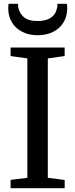

<svg xmlns="http://www.w3.org/2000/svg" viewBox="-20 -994 398 1014"><path d="M36 -44 124.5 -55V-685.5L36 -698V-743H321.5V-698L232.5 -685.5V-55L321.5 -43.5V0H36ZM23.5 -949.5Q23.5 -963.5 25.5 -974H75Q75 -964 76 -957.5Q81.5 -925.5 105 -904.2Q128.5 -883 179 -883Q270 -883 282.5 -957.5Q283.5 -964 283.5 -974H333Q335 -963.5 335 -950Q335 -909 316 -876.8Q297 -844.5 261.5 -826.2Q226 -808 179 -808Q132 -808 96.8 -826.2Q61.5 -844.5 42.5 -876.8Q23.5 -909 23.5 -949.5Z"/></svg>

Font: Merriweather 12pt
Style: Regular
Weight: 400
Designer: Eben Sorkin
Foundry: Eben Sorkin
Version: Version 2.100